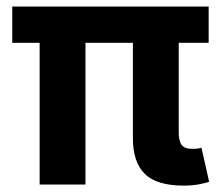

<svg xmlns="http://www.w3.org/2000/svg" viewBox="-20 -566 679 589"><path d="M543.9 3.4Q460.4 3.4 424.1 -32.7Q387.7 -68.8 387.7 -141.6V-434.6H242.2V0H101.6V-434.6H17.6V-545.9H620.1V-434.6H528.3V-159.7Q528.3 -133.3 537.4 -121.3Q546.4 -109.4 568.8 -109.4Q580.6 -109.4 586.9 -110.4Q593.3 -111.3 598.1 -112.8L621.6 -8.3Q610.4 -4.4 590.1 -0.5Q569.8 3.4 543.9 3.4Z"/></svg>

Font: Inter
Style: Bold
Weight: 700
Designer: Rasmus Andersson
Foundry: rsms
Version: Version 4.001;git-9221beed3